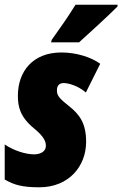

<svg xmlns="http://www.w3.org/2000/svg" viewBox="-22 -786 520 816"><path d="M195 -606H314C341 -630 447 -727 477 -758L478 -766H299C267 -714 233 -666 198 -617ZM145 10C271 10 344 -80 344 -183C344 -262 317 -299 269 -337C223 -373 220 -384 220 -403C220 -423 231 -433 249 -433C268 -433 309 -422 343 -393L404 -515C365 -543 303 -563 239 -563C116 -563 54 -481 54 -379C54 -333 63 -289 123 -240C167 -204 173 -183 173 -166C173 -142 150 -130 123 -130C88 -130 38 -145 -2 -172V-23C38 0 73 10 145 10Z"/></svg>

Font: Noto Sans UI Condensed Black
Style: Italic
Weight: 900
Width: 3
Italic angle: -192°
Designer: Monotype Design Team
Foundry: Monotype Imaging Inc.
Version: Version 1.901